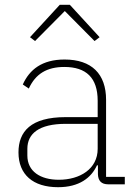

<svg xmlns="http://www.w3.org/2000/svg" viewBox="-20 -768 562 800"><path d="M229 -748 105 -613 126 -597 250 -722 374 -597 395 -613 271 -748ZM500 0V-31H422V-352C422 -460 362 -520 249 -520C155 -520 103 -478 75 -416L100 -399C128 -460 175 -489 248 -489C339 -489 387 -444 387 -348V-280H254C108 -280 57 -220 57 -133C57 -41 117 12 222 12C310 12 360 -27 384 -79H388V-42C389 -15 402 0 431 0ZM225 -19C148 -19 94 -54 94 -120V-148C94 -211 142 -252 254 -252H387V-148C387 -64 313 -19 225 -19Z"/></svg>

Font: IBM Plex Thai ExtraLight
Style: Regular
Weight: 200
Designer: Mike Abbink, Paul van der Laan, Pieter van Rosmalen, Ben Mitchell, Mark Frömberg
Foundry: Bold Monday
Version: Version 1.0